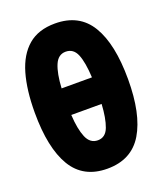

<svg xmlns="http://www.w3.org/2000/svg" viewBox="-136 -814 771 910"><g transform="rotate(-20 250.0 -359.0)"><path d="M249 7Q128 7 71.5 -87.5Q15 -182 15 -360Q15 -474 38.5 -555.5Q62 -637 113.5 -681Q165 -725 249 -725Q371 -725 428 -630.5Q485 -536 485 -358Q485 -183 428 -88Q371 7 249 7ZM251 -582Q213 -582 195.5 -540.5Q178 -499 174 -425H327Q323 -503 306.5 -542.5Q290 -582 251 -582ZM252 -135Q291 -135 307 -177.5Q323 -220 327 -291H174Q178 -219 195.5 -177Q213 -135 252 -135Z"/></g></svg>

Font: Noto Sans Mono ExtraCondensed Black
Style: Regular
Weight: 900
Width: 2
Designer: Monotype Design Team
Foundry: Monotype Imaging Inc.
Version: Version 2.014